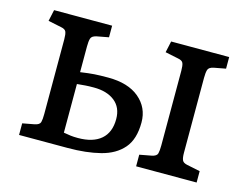

<svg xmlns="http://www.w3.org/2000/svg" viewBox="-76 -629 971 751"><g transform="rotate(15 409.5 -253.5)"><path d="M52 0V-47L100 -56Q120 -60 123 -71.5Q126 -83 126 -104V-407Q126 -428 122 -437.5Q118 -447 101 -450L48 -461L58 -507H293V-460L245 -451Q226 -447 222.5 -435.5Q219 -424 219 -403V-299Q253 -304 275 -305.5Q297 -307 331 -307Q412 -307 457 -269Q502 -231 502 -171Q502 -103 470 -66Q438 -29 381 -14.5Q324 0 249 0ZM526 0V-47L574 -56Q594 -60 597 -71.5Q600 -83 600 -104V-407Q600 -428 596 -437.5Q592 -447 575 -450L522 -461L532 -507H767V-460L719 -451Q700 -447 696.5 -435.5Q693 -424 693 -403V-100Q693 -79 697.5 -69.5Q702 -60 718 -57L771 -46V0ZM277 -48Q338 -48 370.5 -76Q403 -104 403 -158Q403 -205 371.5 -230Q340 -255 287 -255Q266 -255 253 -254Q240 -253 219 -251V-54Q236 -51 248 -49.5Q260 -48 277 -48Z"/></g></svg>

Font: Literata 12pt
Style: Regular
Weight: 400
Designer: Latin by Veronika Burian and Jose Scaglione. Greek by Irene Vlachou. Cyrillic by Vera Evstafieva.
Foundry: TypeTogether
Version: Version 3.002